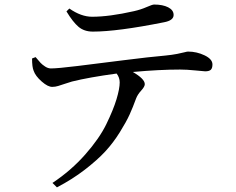

<svg xmlns="http://www.w3.org/2000/svg" viewBox="-20 -768 1040 845"><path d="M272.5 -717.8 285.2 -730.5Q336.9 -694.3 385.7 -694.3Q460.9 -694.3 569.3 -718.8Q599.6 -725.6 625 -736.8Q650.4 -748 658.2 -748Q696.3 -748 720.2 -735.8Q744.1 -723.6 744.1 -702.1Q744.1 -677.7 701.2 -669.9Q496.1 -628.9 388.7 -628.9Q350.6 -628.9 325.7 -649.9Q300.8 -670.9 272.5 -717.8ZM121.1 -510.7 136.7 -516.6Q151.4 -499 158.7 -491.2Q166 -483.4 178.7 -475.1Q191.4 -466.8 204.1 -466.8Q233.4 -466.8 320.8 -477.5Q408.2 -488.3 523.9 -502.9Q639.6 -517.6 707 -523.4Q737.3 -526.4 759.8 -530.8Q782.2 -535.2 792.5 -538.1Q802.7 -541 807.6 -541Q845.7 -541 880.4 -524.4Q915 -507.8 915 -484.4Q915 -467.8 907.7 -460.9Q900.4 -454.1 882.8 -454.1Q877.9 -454.1 839.8 -458Q801.8 -461.9 772.5 -461.9Q681.6 -461.9 564.5 -451.2Q617.2 -420.9 617.2 -397.5Q617.2 -386.7 601.6 -369.6Q585.9 -352.5 579.1 -335Q564.5 -294.9 550.3 -263.7Q536.1 -232.4 507.3 -186Q478.5 -139.6 443.4 -101.6Q408.2 -63.5 353 -21Q297.9 21.5 230.5 56.6L210.9 37.1Q293 -17.6 355 -87.9Q417 -158.2 447.8 -221.2Q478.5 -284.2 492.7 -331.1Q506.8 -377.9 506.8 -405.3Q506.8 -426.8 493.2 -444.3Q371.1 -427.7 296.9 -409.2Q286.1 -406.2 267.6 -399.9Q249 -393.6 235.8 -389.6Q222.7 -385.7 210.9 -385.7Q191.4 -384.8 163.6 -409.2Q135.7 -433.6 127.9 -457Q121.1 -472.7 121.1 -510.7Z"/></svg>

Font: GenYoMin TW TTF Medium
Style: Regular
Weight: 500
Version: Version 1.300